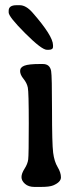

<svg xmlns="http://www.w3.org/2000/svg" viewBox="-20 -737 319 746"><path d="M13.7 -688.5V-695.3Q13.7 -716.8 44.4 -716.8H56.6Q81.1 -716.8 106.4 -688Q186 -597.2 186 -561.5V-555.2Q186 -543.5 169.4 -543.5H162.1Q142.1 -543.5 77.9 -607.7Q13.7 -671.9 13.7 -688.5ZM139.2 -10.7H113.8Q90.8 -10.7 77.1 -22.7Q63.5 -34.7 63.5 -48.8Q63.5 -63 75.4 -81.5Q87.4 -100.1 89.6 -117.7Q91.8 -135.3 91.8 -257.1Q91.8 -378.9 88.1 -396.7Q84.5 -414.6 71.3 -430.7Q58.1 -446.8 58.1 -461.2Q58.1 -475.6 75 -481.9Q91.8 -488.3 134.8 -488.3H146.5Q173.8 -488.3 178.7 -460.9Q182.1 -441.4 182.1 -309.8Q182.1 -178.2 186.5 -143.8Q190.9 -109.4 203.9 -87.9Q216.8 -66.4 216.8 -47.9Q216.8 -29.3 186.5 -16.6Q172.4 -10.7 139.2 -10.7Z"/></svg>

Font: Averia Libre Light
Style: Regular
Weight: 300
Version: Version 1.002